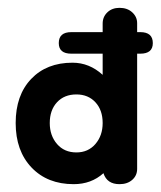

<svg xmlns="http://www.w3.org/2000/svg" viewBox="-20 -460 410 490"><path d="M168 10Q101 10 60.5 -32.5Q20 -75 20 -146Q20 -217 59.5 -258.5Q99 -300 165 -300Q208 -300 242 -269V-400Q242 -417 254 -428.5Q266 -440 285 -440Q305 -440 317.5 -428.5Q330 -417 330 -401V-29Q330 -12 317.5 -1Q305 10 285 10Q253 10 244 -18Q213 10 168 10ZM175 -71Q205 -71 223.5 -92.5Q242 -114 242 -146Q242 -179 223.5 -199Q205 -219 175 -219Q144 -219 125.5 -199Q107 -179 107 -146Q107 -114 125.5 -92.5Q144 -71 175 -71ZM130 -350Q130 -378 162 -378H338Q370 -378 370 -350Q370 -323 338 -323H162Q130 -323 130 -350Z"/></svg>

Font: Dongle
Style: Bold
Weight: 700
Designer: Yanghee Ryu
Foundry: Yanghee Ryu
Version: Version 2.000